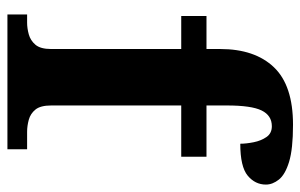

<svg xmlns="http://www.w3.org/2000/svg" viewBox="-166 -643 809 517"><g transform="rotate(90 238.5 -384.5)"><path d="M19 0V-53H41Q56 -53 72.5 -57.5Q89 -62 100.5 -75.5Q112 -89 112 -118V-468H23V-536H112V-573Q112 -666 161 -717.5Q210 -769 316 -769Q381 -769 415.5 -758.5Q450 -748 463.5 -731Q477 -714 477 -696Q477 -667 453 -647Q429 -627 367 -627Q367 -643 363 -663Q359 -683 349 -697.5Q339 -712 320 -712Q291 -712 277.5 -684.5Q264 -657 264 -591V-536H402V-468H264V-118Q264 -89 275 -75.5Q286 -62 302.5 -57.5Q319 -53 335 -53H382V0Z"/></g></svg>

Font: Noto Serif Sinhala
Style: Bold
Weight: 700
Designer: Jelle Bosma - Monotype Design Team
Foundry: Monotype Imaging Inc.
Version: Version 2.007; ttfautohint (v1.8.4.7-5d5b)